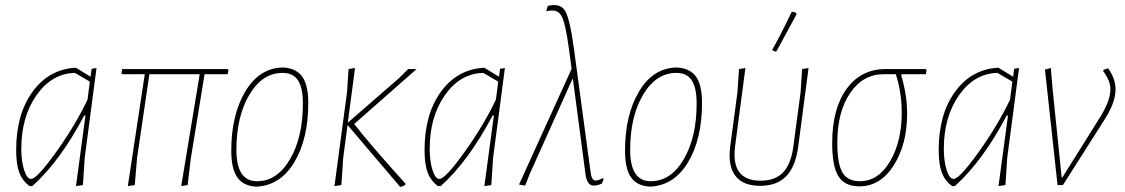

<svg xmlns="http://www.w3.org/2000/svg" viewBox="-20 -721 4382 748"><path d="M95 4Q67 -17 55 -49Q43 -81 43 -137Q43 -275 106 -362.5Q169 -450 272 -457H276L333 -422L337 -453L356 -456L310 -106L303 0L276 4L313 -271H308Q215 -94 106 4ZM63 -141Q63 -93 74 -58.5Q85 -24 101 -24Q124 -24 199 -129Q274 -234 321 -333L330 -403L272 -437Q182 -435 122.5 -350.5Q63 -266 63 -141Z M478 4 544 -432H457L453 -436L456 -452H867L870 -448L867 -432H777L723 -101L711 0L686 4L758 -432H562L514 -106L505 0Z M1081 -458H1086Q1136 -454 1158.5 -421Q1181 -388 1181 -320Q1181 -181 1127.5 -90.5Q1074 0 982 6H977Q927 3 904 -30.5Q881 -64 881 -134Q881 -273 935.5 -364.5Q990 -456 1081 -458ZM1081 -437Q1002 -437 951.5 -352Q901 -267 901 -137Q901 -15 981 -15Q1060 -15 1110 -101Q1160 -187 1160 -317Q1160 -379 1141 -408Q1122 -437 1081 -437Z M1283 4 1332 -362 1338 -452 1363 -456 1335 -243 1536 -418 1570 -452H1603L1360 -238Q1415 -166 1560 -5L1559 -1Q1551 5 1541 7L1538 6L1334 -234L1317 -106L1310 0Z M1686 4Q1658 -17 1646 -49Q1634 -81 1634 -137Q1634 -275 1697 -362.5Q1760 -450 1863 -457H1867L1924 -422L1928 -453L1947 -456L1901 -106L1894 0L1867 4L1904 -271H1899Q1806 -94 1697 4ZM1654 -141Q1654 -93 1665 -58.5Q1676 -24 1692 -24Q1715 -24 1790 -129Q1865 -234 1912 -333L1921 -403L1863 -437Q1773 -435 1713.5 -350.5Q1654 -266 1654 -141Z M2026 2 2002 -2 2207 -453 2197 -527Q2183 -633 2166.5 -660.5Q2150 -688 2109 -677V-681L2114 -698Q2162 -710 2181 -679.5Q2200 -649 2216 -531L2281 -49Q2284 -24 2294.5 -19Q2305 -14 2328 -27L2332 -24L2325 -6Q2309 2 2293 2Q2267 2 2261 -42L2212 -413H2210L2044 -44Z M2615 -458H2620Q2670 -454 2692.5 -421Q2715 -388 2715 -320Q2715 -181 2661.5 -90.5Q2608 0 2516 6H2511Q2461 3 2438 -30.5Q2415 -64 2415 -134Q2415 -273 2469.5 -364.5Q2524 -456 2615 -458ZM2615 -437Q2536 -437 2485.5 -352Q2435 -267 2435 -137Q2435 -15 2515 -15Q2594 -15 2644 -101Q2694 -187 2694 -317Q2694 -379 2675 -408Q2656 -437 2615 -437Z M3064 -674 3069 -675 3082 -671 3083 -665Q3060 -622 3005 -521L3000 -520L2988 -526Q3022 -586 3064 -674ZM2942 3Q2874 3 2844.5 -36.5Q2815 -76 2825 -152L2853 -362L2859 -452L2884 -456L2844 -153Q2826 -17 2943 -17Q3000 -17 3031 -49.5Q3062 -82 3071 -152L3099 -362L3105 -452L3130 -456L3090 -152Q3080 -73 3043.5 -35Q3007 3 2942 3Z M3328 5Q3271 5 3246.5 -34Q3222 -73 3222 -163Q3222 -297 3278 -374.5Q3334 -452 3431 -452H3587L3590 -448L3587 -432H3493L3491 -428Q3514 -350 3514 -278Q3514 -159 3462 -77Q3410 5 3328 5ZM3330 -15Q3402 -15 3447.5 -92.5Q3493 -170 3493 -282Q3493 -360 3470 -432H3423Q3342 -432 3292 -358.5Q3242 -285 3242 -165Q3242 -83 3262 -49Q3282 -15 3330 -15Z M3689 4Q3661 -17 3649 -49Q3637 -81 3637 -137Q3637 -275 3700 -362.5Q3763 -450 3866 -457H3870L3927 -422L3931 -453L3950 -456L3904 -106L3897 0L3870 4L3907 -271H3902Q3809 -94 3700 4ZM3657 -141Q3657 -93 3668 -58.5Q3679 -24 3695 -24Q3718 -24 3793 -129Q3868 -234 3915 -333L3924 -403L3866 -437Q3776 -435 3716.5 -350.5Q3657 -266 3657 -141Z M4297 -455Q4326 -414 4326 -373Q4326 -323 4285 -258L4121 0H4100L4051 -450L4074 -456L4080 -382L4116 -30H4119L4268 -268Q4306 -330 4306 -374Q4306 -406 4278 -444L4279 -449Z"/></svg>

Font: Alegreya Sans Thin
Style: Italic
Weight: 100
Italic angle: -7°
Designer: Juan Pablo del Peral
Foundry: Huerta Tipografica
Version: Version 2.007